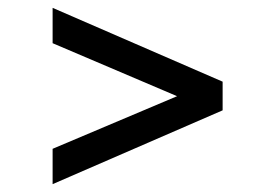

<svg xmlns="http://www.w3.org/2000/svg" viewBox="-20 -594 690 489"><path d="M114 -125V-215L431 -349L114 -484V-574L547 -386V-313Z"/></svg>

Font: REM Medium
Style: Regular
Weight: 400
Version: Version 1.005;gftools[0.9.28]